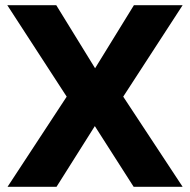

<svg xmlns="http://www.w3.org/2000/svg" viewBox="-20 -717 729 737"><path d="M236 -346 8 -697H196L345 -455L494 -697H681L453 -346L681 0H493L344 -233L197 0H9Z"/></svg>

Font: HK Grotesk Black
Style: Regular
Weight: 900
Designer: Alfredo Marco Pradil
Foundry: Hanken Design Co.
Version: Version 3.001